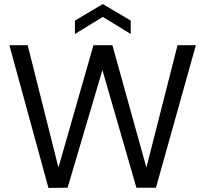

<svg xmlns="http://www.w3.org/2000/svg" viewBox="-20 -922 1007 943"><path d="M312 0 483 -578 650 0H746L942 -700H852L699 -99L532 -700H439L267 -99L116 -700H26L218 1ZM348 -755 485 -839 622 -755V-821L485 -902L348 -821Z"/></svg>

Font: Rootstock Sans Body
Style: Regular
Weight: 400
Designer: Colophon Foundry, Jonny Pinhorn
Foundry: Colophon Foundry
Version: Version 1.200;FEAKit 1.0